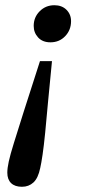

<svg xmlns="http://www.w3.org/2000/svg" viewBox="-20 -526 346 735"><path d="M179 -292 164 -137Q158 -69 153 -18.5Q148 32 143 66Q138 100 134 117Q126 156 108 172.5Q90 189 64 189Q37 189 22.5 175Q8 161 8 135Q8 118 13.5 92.5Q19 67 33 22Q47 -23 71 -99Q95 -175 133 -292ZM252 -445Q252 -411 229.5 -387.5Q207 -364 173 -364Q143 -364 126 -382.5Q109 -401 109 -427Q109 -460 132 -483Q155 -506 188 -506Q217 -506 234.5 -488.5Q252 -471 252 -445Z"/></svg>

Font: Source Serif 4 Medium
Style: Italic
Weight: 500
Italic angle: -12°
Designer: Frank Grießhammer
Foundry: Adobe Systems Incorporated
Version: Version 4.004;hotconv 1.0.116;makeotfexe 2.5.65601